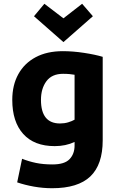

<svg xmlns="http://www.w3.org/2000/svg" viewBox="-20 -809 634 1017"><path d="M256 188Q208 188 160 179.5Q112 171 71 157L97 32Q132 46 170.5 54Q209 62 258 62Q322 62 348.5 34Q375 6 375 -38V-57Q328 -35 270 -35Q161 -35 103 -99.5Q45 -164 45 -280Q45 -358 77 -416Q109 -474 169 -506Q229 -538 313 -538Q366 -538 425 -529Q484 -520 524 -508V-66Q524 63 458.5 125.5Q393 188 256 188ZM298 -155Q321 -155 341 -161Q361 -167 375 -175V-413Q364 -415 349 -416.5Q334 -418 314 -418Q255 -418 226 -379Q197 -340 197 -280Q197 -155 298 -155ZM316 -586 160 -723 215 -789 316 -712 415 -789 472 -723Z"/></svg>

Font: Ubuntu Sans ExtraBold
Style: Regular
Weight: 800
Designer: Dalton Maag Ltd
Foundry: Dalton Maag Ltd
Version: Version 1.006; ttfautohint (v1.8.4.7-5d5b)